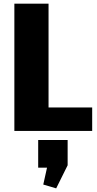

<svg xmlns="http://www.w3.org/2000/svg" viewBox="-20 -720 533 1056"><path d="M206 -129H487V0H59V-700H247V-29ZM352 50V189L289 316L218 295L260 106L335 202H190V50Z"/></svg>

Font: Pathway Extreme SemiCondensed ExtraBold
Style: Regular
Weight: 800
Width: 4
Version: Version 1.001;gftools[0.9.26]